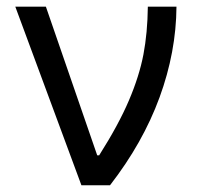

<svg xmlns="http://www.w3.org/2000/svg" viewBox="-20 -550 591 570"><path d="M25.4 -530.3 221.7 0H306.6C371.7 -84 420.7 -170.9 453.6 -260.7C486.5 -350.6 503.3 -440.4 503.9 -530.3H418.9C418.3 -478.2 413.9 -430.8 405.8 -388.2C397.6 -345.5 383.3 -300.1 362.8 -252C342.3 -203.8 312.8 -149.4 274.4 -88.9H268.6L116.2 -530.3Z"/></svg>

Font: Pretendard Variable
Style: Regular
Weight: 400
Designer: Base glyphs from Inter by Rasmus Andersson; Hangeul glyphs from Noto Sans CJK(Source Han Sans) by Jang Soo-young and Kan
Foundry: Kil Hyung-jin
Version: Version 1.309;Glyphs 3.2 (3225)